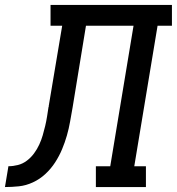

<svg xmlns="http://www.w3.org/2000/svg" viewBox="-76 -755 714 775"><path d="M-56 0 -42 -84Q-23 -84 -3.5 -89Q16 -94 32.5 -106.5Q49 -119 61.5 -136Q74 -153 82.5 -171.5Q91 -190 96.5 -209Q102 -228 106.5 -247Q111 -266 114 -285Q117 -304 120 -324Q120 -324 120.5 -324.5Q121 -325 121 -325V-328Q121 -329 121 -329.5Q121 -330 121 -331L122 -333Q122 -334 122 -334Q122 -334 122 -335L175 -651H128V-735H618V-651H560L466 -84H513V0H311V-84H369L463 -651H271L217 -321Q212 -293 207 -264.5Q202 -236 194 -208Q186 -180 174.5 -152.5Q163 -125 146.5 -99.5Q130 -74 107.5 -53Q85 -32 57 -19Q29 -6 0.5 -3Q-28 0 -56 0Z"/></svg>

Font: Iosevka Slab Medium Extended
Style: Italic
Weight: 500
Width: 7
Italic angle: -9°
Monospace: yes
Designer: Belleve Invis
Foundry: Belleve Invis
Version: Version 11.1.0; ttfautohint (v1.8.3)